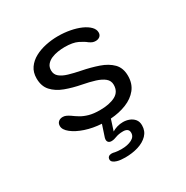

<svg xmlns="http://www.w3.org/2000/svg" viewBox="-162 -623 943 975"><g transform="rotate(-30 309.5 -135.5)"><path d="M296.5 217.5Q283.5 217.5 271.5 216.2Q259.5 215 249.5 212Q221 203.5 221 186.5Q221 176 227.8 170.5Q234.5 165 245.5 165Q253.5 165 264.5 168Q271.5 169.5 281.8 170.2Q292 171 302 171Q337 171 361 158.8Q385 146.5 385 123.5Q385 109 376 102.8Q367 96.5 353 96.5Q338.5 96.5 327.5 98.5Q316.5 100.5 307.5 104Q300 107 292.8 108.8Q285.5 110.5 277.5 110.5Q266.5 110.5 260.5 104.8Q254.5 99 254.5 89Q254.5 85 255.8 79.8Q257 74.5 259 70L279 9.5Q228.5 6.5 185 -8Q141.5 -22.5 114.8 -43.8Q88 -65 88 -87Q88 -102.5 97.8 -111.2Q107.5 -120 123.5 -120Q133 -120 142.2 -116Q151.5 -112 163.5 -104Q179.5 -92 198.2 -80.8Q217 -69.5 243 -62.2Q269 -55 305.5 -55Q361.5 -55 395.8 -73Q430 -91 430 -132Q430 -156 411.8 -171Q393.5 -186 362.2 -195.8Q331 -205.5 291.5 -213Q241.5 -222.5 199.2 -238.2Q157 -254 131.8 -281.8Q106.5 -309.5 106.5 -355.5Q106.5 -391 124 -416Q141.5 -441 170.5 -456.8Q199.5 -472.5 235.2 -480Q271 -487.5 307.5 -487.5Q344 -487.5 378 -481Q412 -474.5 438.5 -462.8Q465 -451 480.8 -435Q496.5 -419 496.5 -400.5Q496.5 -386 486.8 -378Q477 -370 462.5 -370Q452 -370 444 -373.2Q436 -376.5 426 -383.5Q412 -395.5 384.5 -409Q357 -422.5 308.5 -422.5Q290.5 -422.5 270 -419.5Q249.5 -416.5 231.2 -408.8Q213 -401 201.8 -387.5Q190.5 -374 190.5 -353.5Q190.5 -330 207.8 -315.8Q225 -301.5 254.8 -292.8Q284.5 -284 322.5 -276.5Q373.5 -266.5 417.8 -251.2Q462 -236 488.8 -208.8Q515.5 -181.5 515.5 -135Q515.5 -89.5 490.8 -58.5Q466 -27.5 424.2 -10.8Q382.5 6 331.5 9.5L311 73.5Q323.5 65.5 340.2 60.5Q357 55.5 375 55.5Q394 55.5 411.2 62Q428.5 68.5 440 82.2Q451.5 96 451.5 118Q451.5 151.5 429.8 173.8Q408 196 373 206.8Q338 217.5 296.5 217.5Z"/></g></svg>

Font: Sono ExtraLight Monospace
Style: Regular
Weight: 400
Version: Version 2.112